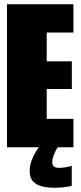

<svg xmlns="http://www.w3.org/2000/svg" viewBox="-20 -695 380 906"><path d="M13 0H326.5V-134H200.5V-275H319V-405.5H200.5V-541.5H326.5V-675H13ZM234.5 191Q256 191 274 189.2Q292 187.5 304 185Q316 182.5 318.5 182V87Q316.5 88 306.8 90.8Q297 93.5 283.8 95.2Q270.5 97 258 97Q241.5 97 234 89.8Q226.5 82.5 226.5 71Q226.5 60.5 230.2 47.5Q234 34.5 240.5 21Q247 7.5 252.5 0H163.5Q157 8 146.5 25.5Q136 43 128 65.8Q120 88.5 120 112.5Q120 145 136.8 161.8Q153.5 178.5 179.8 184.8Q206 191 234.5 191Z"/></svg>

Font: Anybody ExtraCondensed Black
Style: Regular
Weight: 900
Width: 2
Version: Version 1.113;gftools[0.9.25]